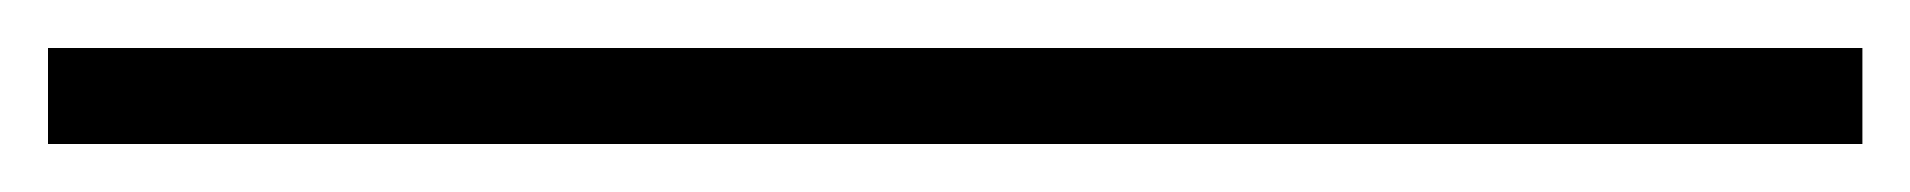

<svg xmlns="http://www.w3.org/2000/svg" viewBox="-20 54 796 80"><path d="M756 74V114H0V74Z"/></svg>

Font: Aref Ruqaa Ink
Style: Regular
Weight: 400
Designer: Abdullah Aref
Version: Version 1.005